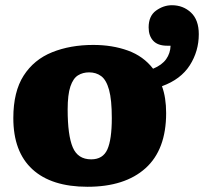

<svg xmlns="http://www.w3.org/2000/svg" viewBox="-20 -701 781 735"><path d="M315 14Q177 14 104 -53Q31 -120 31 -249Q31 -350 70.5 -411.5Q110 -473 179.5 -501Q249 -529 337 -529Q410 -529 469.5 -507.5Q529 -486 566 -438Q600 -452 616 -474.5Q632 -497 633 -526H620Q584 -526 566.5 -545Q549 -564 549 -596Q549 -640 577.5 -660.5Q606 -681 638 -681Q681 -681 711 -653Q741 -625 741 -570Q741 -505 706.5 -451Q672 -397 600 -371Q616 -328 616 -268Q616 -128 537 -57Q458 14 315 14ZM329 -91Q374 -91 391 -129Q408 -167 408 -249Q408 -319 397.5 -357Q387 -395 367.5 -409.5Q348 -424 321 -424Q297 -424 278.5 -412.5Q260 -401 249.5 -370Q239 -339 239 -282Q239 -183 258.5 -137Q278 -91 329 -91Z"/></svg>

Font: Literata 12pt ExtraBold
Style: Regular
Weight: 800
Designer: Latin by Veronika Burian and Jose Scaglione. Greek by Irene Vlachou. Cyrillic by Vera Evstafieva.
Foundry: TypeTogether
Version: Version 3.002